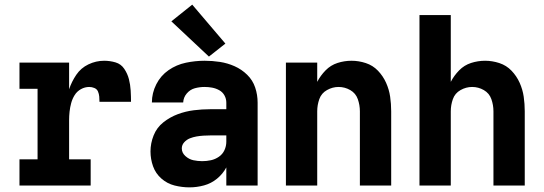

<svg xmlns="http://www.w3.org/2000/svg" viewBox="-20 -800 2344 828"><path d="M64 0H371V-113H278V-281Q278 -300 280 -318.5Q282 -337 287 -355.5Q292 -374 302 -390Q312 -406 329 -415.5Q346 -425 365 -425Q376 -425 387 -420.5Q398 -416 402.5 -405.5Q407 -395 408 -383.5Q409 -372 409 -361H545Q545 -385 543.5 -410Q542 -435 536 -458.5Q530 -482 516 -503Q502 -524 478 -531Q454 -538 429 -538Q394 -538 361.5 -522.5Q329 -507 309 -477.5Q289 -448 278 -415V-530H64V-417H142V-113H64Z M797 8Q829 8 860 -0.5Q891 -9 916 -29.5Q941 -50 956 -78V0H1091V-357Q1091 -391 1080.5 -422.5Q1070 -454 1046 -477.5Q1022 -501 991.5 -514.5Q961 -528 928.5 -533Q896 -538 862 -538Q822 -538 781.5 -529.5Q741 -521 707 -497.5Q673 -474 654 -436.5Q635 -399 635 -358H770Q771 -380 785.5 -397Q800 -414 820.5 -419.5Q841 -425 862 -425Q879 -425 895 -422Q911 -419 925.5 -411Q940 -403 948 -388.5Q956 -374 956 -357V-329H887Q851 -329 815.5 -324.5Q780 -320 746.5 -307.5Q713 -295 684.5 -272.5Q656 -250 642.5 -216Q629 -182 629 -147Q629 -114 640 -83Q651 -52 676 -30Q701 -8 733 0Q765 8 797 8ZM852 -105Q833 -105 814 -109Q795 -113 779.5 -127Q764 -141 764 -160Q764 -175 774.5 -186.5Q785 -198 799 -203.5Q813 -209 827.5 -211.5Q842 -214 857 -215Q872 -216 887 -216H956V-189Q956 -170 948 -152.5Q940 -135 924 -124Q908 -113 889.5 -109Q871 -105 852 -105ZM881 -556 952 -612 809 -780 719 -708Z M1213 0H1348V-320Q1348 -347 1357 -372.5Q1366 -398 1390 -411.5Q1414 -425 1440 -425Q1467 -425 1490.5 -411.5Q1514 -398 1523 -372.5Q1532 -347 1532 -320V0H1667V-320Q1667 -352 1662.5 -383Q1658 -414 1645 -443Q1632 -472 1610 -495Q1588 -518 1557.5 -528Q1527 -538 1496 -538Q1465 -538 1435.5 -528.5Q1406 -519 1384 -496.5Q1362 -474 1348 -447V-530H1213Z M1789 0H1924V-320Q1924 -347 1933 -372.5Q1942 -398 1966 -411.5Q1990 -425 2016 -425Q2043 -425 2066.5 -411.5Q2090 -398 2099 -372.5Q2108 -347 2108 -320V0H2243V-320Q2243 -352 2238.5 -383Q2234 -414 2221 -443Q2208 -472 2186 -495Q2164 -518 2133.5 -528Q2103 -538 2072 -538Q2041 -538 2011.5 -528.5Q1982 -519 1960 -496.5Q1938 -474 1924 -447V-735H1789Z"/></svg>

Font: Iosevka Sparkle Extrabold
Style: Regular
Weight: 800
Designer: Belleve Invis
Foundry: Belleve Invis
Version: Version 4.5.0; ttfautohint (v1.8.3)